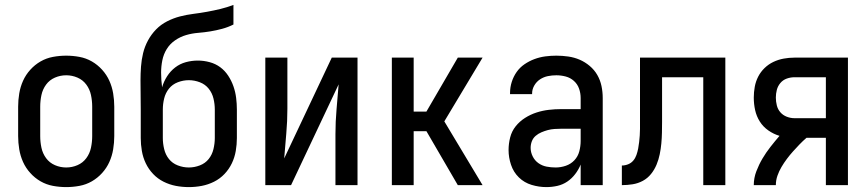

<svg xmlns="http://www.w3.org/2000/svg" viewBox="-20 -755 3540 783"><path d="M250 8Q223 8 196 3Q169 -2 145.5 -15.5Q122 -29 103.5 -49.5Q85 -70 74 -94.5Q63 -119 58.5 -146Q54 -173 54 -200V-320Q54 -347 58.5 -374Q63 -401 74 -425.5Q85 -450 103.5 -470.5Q122 -491 145.5 -504.5Q169 -518 196 -523Q223 -528 250 -528Q277 -528 304 -523Q331 -518 354.5 -504.5Q378 -491 396.5 -470.5Q415 -450 426 -425.5Q437 -401 441.5 -374Q446 -347 446 -320V-200Q446 -173 441.5 -146Q437 -119 426 -94.5Q415 -70 396.5 -49.5Q378 -29 354.5 -15.5Q331 -2 304 3Q277 8 250 8ZM250 -72Q274 -72 296 -81.5Q318 -91 332 -110Q346 -129 351 -152.5Q356 -176 356 -200V-320Q356 -344 351 -367.5Q346 -391 332 -410Q318 -429 296 -438.5Q274 -448 250 -448Q226 -448 204 -438.5Q182 -429 168 -410Q154 -391 149 -367.5Q144 -344 144 -320V-200Q144 -176 149 -152.5Q154 -129 168 -110Q182 -91 204 -81.5Q226 -72 250 -72Z M750 8Q723 8 697 3Q671 -2 647 -14Q623 -26 604.5 -45.5Q586 -65 574.5 -89Q563 -113 558.5 -139.5Q554 -166 554 -192V-308Q554 -337 553.5 -367Q553 -397 553 -427Q553 -455 555 -483Q557 -511 563.5 -538Q570 -565 583.5 -590Q597 -615 616.5 -635Q636 -655 661.5 -668Q687 -681 714 -688Q741 -695 769 -698.5Q797 -702 824.5 -707Q852 -712 879 -718.5Q906 -725 932 -735V-655Q910 -644 886 -637.5Q862 -631 837.5 -627Q813 -623 788 -621Q763 -619 739 -612Q715 -605 694 -590.5Q673 -576 660 -555Q647 -534 642 -509Q637 -484 637 -459Q637 -444 638 -429Q639 -414 641 -399Q648 -423 661.5 -444Q675 -465 694.5 -480Q714 -495 738 -501.5Q762 -508 787 -508Q811 -508 835 -501.5Q859 -495 878 -481Q897 -467 910.5 -446.5Q924 -426 932 -403Q940 -380 943 -356Q946 -332 946 -308V-192Q946 -166 941.5 -139.5Q937 -113 925.5 -89Q914 -65 895.5 -45.5Q877 -26 853 -14Q829 -2 803 3Q777 8 750 8ZM750 -72Q773 -72 795 -80.5Q817 -89 831 -106.5Q845 -124 850.5 -147Q856 -170 856 -192V-308Q856 -331 850.5 -353.5Q845 -376 831 -393.5Q817 -411 795 -419.5Q773 -428 750 -428Q727 -428 705 -419.5Q683 -411 669 -393.5Q655 -376 649.5 -353.5Q644 -331 644 -308V-192Q644 -170 649.5 -147Q655 -124 669 -106.5Q683 -89 705 -80.5Q727 -72 750 -72Z M1062 0V-520H1152V-312Q1152 -261 1147.5 -210.5Q1143 -160 1139 -109L1333 -520H1438V0H1348V-208Q1348 -259 1352.5 -309.5Q1357 -360 1361 -411L1167 0Z M1578 0V-520H1667V-300H1719L1847 -520H1948L1792 -260L1948 0H1847L1719 -220H1667V0Z M2208 8Q2178 8 2148 -1Q2118 -10 2096 -31.5Q2074 -53 2064 -83Q2054 -113 2054 -143Q2054 -169 2060.5 -194.5Q2067 -220 2083 -240Q2099 -260 2121 -274Q2143 -288 2167.5 -296Q2192 -304 2217.5 -307Q2243 -310 2269 -310H2348V-355Q2348 -375 2341.5 -393.5Q2335 -412 2320.5 -425Q2306 -438 2287 -443Q2268 -448 2249 -448Q2231 -448 2214 -444.5Q2197 -441 2182.5 -431.5Q2168 -422 2159 -406.5Q2150 -391 2150 -374V-371H2060V-376Q2060 -399 2067 -421Q2074 -443 2087 -461.5Q2100 -480 2119 -493Q2138 -506 2159.5 -514Q2181 -522 2203.5 -525Q2226 -528 2249 -528Q2273 -528 2297.5 -524.5Q2322 -521 2344 -511.5Q2366 -502 2385 -486Q2404 -470 2416 -449Q2428 -428 2433 -404Q2438 -380 2438 -355V0H2348V-84Q2340 -64 2326 -45.5Q2312 -27 2293.5 -14.5Q2275 -2 2253 3Q2231 8 2208 8ZM2246 -72Q2267 -72 2287.5 -79Q2308 -86 2322.5 -101.5Q2337 -117 2342.5 -138Q2348 -159 2348 -180V-230H2269Q2255 -230 2241 -229Q2227 -228 2214 -224.5Q2201 -221 2188 -215.5Q2175 -210 2164.5 -201Q2154 -192 2149 -179Q2144 -166 2144 -152Q2144 -134 2152.5 -117Q2161 -100 2176 -89.5Q2191 -79 2209 -75.5Q2227 -72 2246 -72Z M2516 0V-80Q2529 -80 2541.5 -85Q2554 -90 2562.5 -100Q2571 -110 2575.5 -123Q2580 -136 2582.5 -149Q2585 -162 2586.5 -175.5Q2588 -189 2589 -202.5Q2590 -216 2590 -229Q2590 -242 2590 -256V-520H2938V0H2848V-440H2680V-258Q2680 -236 2679.5 -214Q2679 -192 2677 -170Q2675 -148 2670.5 -126Q2666 -104 2657.5 -83.5Q2649 -63 2635 -45.5Q2621 -28 2601.5 -17.5Q2582 -7 2560 -3.5Q2538 0 2516 0Z M3054 0Q3054 -29 3064.5 -56.5Q3075 -84 3089.5 -108.5Q3104 -133 3122 -156Q3140 -179 3159 -201Q3135 -208 3113.5 -223Q3092 -238 3078.5 -259.5Q3065 -281 3059.5 -306Q3054 -331 3054 -357Q3054 -379 3058 -401Q3062 -423 3072 -442.5Q3082 -462 3098 -477.5Q3114 -493 3134 -502.5Q3154 -512 3176 -516Q3198 -520 3220 -520H3438V0H3348V-193H3269Q3254 -180 3240.5 -166Q3227 -152 3214 -137.5Q3201 -123 3189 -107Q3177 -91 3167 -74Q3157 -57 3150.5 -38.5Q3144 -20 3144 0ZM3348 -273V-440H3220Q3204 -440 3188.5 -434.5Q3173 -429 3162.5 -416.5Q3152 -404 3148 -388.5Q3144 -373 3144 -357Q3144 -341 3148 -325Q3152 -309 3162.5 -297Q3173 -285 3188.5 -279Q3204 -273 3220 -273Z"/></svg>

Font: Iosevka Term Curly Medium
Style: Regular
Weight: 500
Designer: Belleve Invis
Foundry: Belleve Invis
Version: Version 32.3.0